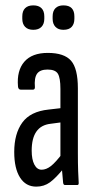

<svg xmlns="http://www.w3.org/2000/svg" viewBox="-20 -689 356 715"><path d="M222 0Q216 0 215 -9Q213 -27 211 -54.5Q209 -82 209 -101L205 -106V-358Q205 -399 195.5 -414.5Q186 -430 157 -430Q129 -430 118 -414.5Q107 -399 110 -364Q110 -355 102 -355H58Q48 -355 47 -367Q42 -426 70.5 -459Q99 -492 158 -492Q219 -492 244.5 -463Q270 -434 270 -360V-120Q270 -80 271 -52Q272 -24 273 -10Q274 0 268 0ZM115 6Q76 6 54.5 -28Q33 -62 33 -123Q33 -191 63 -232.5Q93 -274 161 -281L213 -287V-234L168 -228Q133 -224 115.5 -199Q98 -174 98 -128Q98 -95 108 -76Q118 -57 135 -57Q152 -57 169.5 -70.5Q187 -84 215 -121L218 -63Q188 -26 166 -10Q144 6 115 6ZM104 -578Q84 -578 73.5 -589Q63 -600 63 -619V-628Q63 -648 73.5 -658.5Q84 -669 104 -669Q124 -669 134.5 -658.5Q145 -648 145 -628V-619Q145 -600 134.5 -589Q124 -578 104 -578ZM216 -578Q197 -578 186.5 -589Q176 -600 176 -619V-628Q176 -648 186.5 -658.5Q197 -669 216 -669Q237 -669 247 -658.5Q257 -648 257 -628V-619Q257 -600 247 -589Q237 -578 216 -578Z"/></svg>

Font: Sofia Sans Extra Condensed
Style: Regular
Weight: 400
Designer: Botio Nikoltchev, Ani Petrova
Foundry: lettersoup
Version: Version 4.101